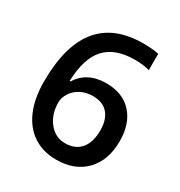

<svg xmlns="http://www.w3.org/2000/svg" viewBox="-172 -844 916 975"><g transform="rotate(30 285.5 -356.5)"><path d="M45.9 -304.2Q45.9 -723.1 387.2 -723.1Q440.9 -723.1 478 -714.8V-619.1Q440.9 -629.9 392.1 -629.9Q277.3 -629.9 219.7 -568.4Q162.1 -506.8 157.2 -371.1H163.1Q186 -410.6 227.5 -432.4Q269 -454.1 325.2 -454.1Q422.4 -454.1 476.6 -394.5Q530.8 -335 530.8 -232.9Q530.8 -120.6 468 -55.4Q405.3 9.8 296.9 9.8Q220.2 9.8 163.6 -27.1Q106.9 -64 76.4 -134.5Q45.9 -205.1 45.9 -304.2ZM294.9 -85Q354 -85 386 -123Q418 -161.1 418 -231.9Q418 -293.5 387.9 -328.6Q357.9 -363.8 297.9 -363.8Q260.7 -363.8 229.5 -347.9Q198.2 -332 180.2 -304.4Q162.1 -276.9 162.1 -248Q162.1 -179.2 199.5 -132.1Q236.8 -85 294.9 -85Z"/></g></svg>

Font: f42954597008400   
Style: Regular
Weight: 600
Foundry: Ascender Corporation
Version: Version 1.10